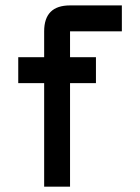

<svg xmlns="http://www.w3.org/2000/svg" viewBox="-20 -704 528 724"><path d="M439.5 -683.6V-585.9H244.1V-488.3H341.8V-390.6H244.1V0H146.5V-390.6H48.8V-488.3H146.5V-585.9Q146.5 -683.6 244.1 -683.6Z"/></svg>

Font: BabelStone Moon Runes
Style: Regular
Weight: 400
Designer: Andrew West
Foundry: BabelStone
Version: Version 7.001 March 14, 2022